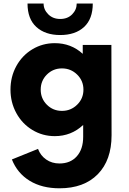

<svg xmlns="http://www.w3.org/2000/svg" viewBox="-20 -751 719 1073"><path d="M316.4 -555.2Q232.9 -555.2 183.3 -600.1Q133.8 -645 133.8 -731.4H223.6Q223.6 -696.8 249.8 -670.9Q275.9 -645 316.4 -645Q357.9 -645 383.3 -670.9Q408.7 -696.8 408.7 -731.4H498.5Q498.5 -645 449.7 -600.1Q400.9 -555.2 316.4 -555.2ZM602.5 -500 603.5 4.9Q603.5 144 526.4 222.7Q449.2 301.3 312.5 301.3Q214.4 301.3 145.8 259.3Q77.1 217.3 46.4 140.1L192.4 81.1Q206.5 118.7 238.3 140.6Q270 162.6 312.5 162.6Q373.5 162.6 409.2 122.6Q444.8 82.5 444.8 13.7V-52.7Q378.4 9.8 286.1 9.8Q217.8 9.8 160.9 -24.7Q104 -59.1 71.3 -118.9Q38.6 -178.7 38.6 -250Q38.6 -322.3 71.3 -381.8Q104 -441.4 160.9 -475.6Q217.8 -509.8 286.1 -509.8Q377.4 -509.8 442.4 -450.2V-500ZM241.9 -165.8Q276.4 -131.3 326.2 -131.3Q376 -131.3 411.1 -165.8Q446.3 -200.2 446.3 -250Q446.3 -299.8 411.1 -334.2Q376 -368.7 326.2 -368.7Q276.4 -368.7 241.9 -334.2Q207.5 -299.8 207.5 -250Q207.5 -200.2 241.9 -165.8Z"/></svg>

Font: Now
Style: Bold
Weight: 700
Designer: Alfredo Marco Pradil
Foundry: Alfredo Marco Pradil
Version: Version 1.002;PS 001.002;hotconv 1.0.88;makeotf.lib2.5.64775